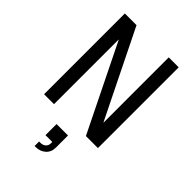

<svg xmlns="http://www.w3.org/2000/svg" viewBox="-279 -805 1175 1175"><g transform="rotate(45 309.0 -217.0)"><path d="M456 -699H542V0H438L163 -559H162V0H76V-699H177L455 -135H456ZM259 171V75H358V180Q358 219 332 242Q306 265 268 265H259V226H270Q292 226 305 214Q318 202 318 182V171Z"/></g></svg>

Font: Fragment Mono SC
Style: Regular
Weight: 400
Monospace: yes
Designer: Wei Huang based on Nimbus Sans by URW Studio, based on Helvetica by Max Miedinger.
Foundry: Wei Huang
Version: Version 1.012; ttfautohint (v1.8.4.7-5d5b)